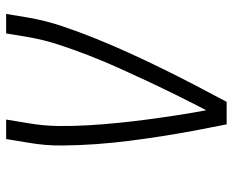

<svg xmlns="http://www.w3.org/2000/svg" viewBox="-88 -688 775 640"><g transform="rotate(-90 300.0 -367.5)"><path d="M206 0Q195 -54 185 -108Q175 -162 166.5 -216Q158 -270 151 -325Q144 -380 140 -436Q136 -492 135.5 -548.5Q135 -605 145 -662L157 -735H222L210 -662Q201 -611 200.5 -560Q200 -509 203 -459.5Q206 -410 211 -360.5Q216 -311 222.5 -262Q229 -213 236.5 -164.5Q244 -116 253 -68Q278 -116 302 -164.5Q326 -213 349 -262Q372 -311 394 -360Q416 -409 435.5 -459Q455 -509 471.5 -559.5Q488 -610 497 -662L509 -735H574L562 -662Q552 -604 533 -547.5Q514 -491 491.5 -435.5Q469 -380 444 -325Q419 -270 392.5 -216Q366 -162 338 -108Q310 -54 281 0Z"/></g></svg>

Font: Iosevka Curly LtExObl
Style: Regular
Weight: 300
Width: 7
Italic angle: -9°
Monospace: yes
Designer: Belleve Invis
Foundry: Belleve Invis
Version: Version 11.1.0; ttfautohint (v1.8.3)